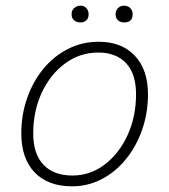

<svg xmlns="http://www.w3.org/2000/svg" viewBox="-20 -649 596 676"><path d="M328 -502Q408 -502 454.5 -453Q501 -404 501 -317Q501 -250 480 -191Q459 -132 422.5 -87.5Q386 -43 337.5 -18Q289 7 234 7Q149 7 102 -42Q55 -91 55 -179Q55 -245 75.5 -303.5Q96 -362 132.5 -406.5Q169 -451 219 -476.5Q269 -502 328 -502ZM235 -31Q298 -31 349 -70Q400 -109 429.5 -174Q459 -239 459 -317Q459 -389 424 -426.5Q389 -464 326 -464Q261 -464 209 -425.5Q157 -387 127 -322.5Q97 -258 97 -179Q97 -107 133 -69Q169 -31 235 -31ZM417 -570Q404 -570 395.5 -577.5Q387 -585 387 -599Q387 -612 395.5 -620.5Q404 -629 417 -629Q430 -629 438.5 -620.5Q447 -612 447 -599Q447 -570 417 -570ZM264 -570Q250 -570 241 -577.5Q232 -585 232 -599Q232 -612 241 -620.5Q250 -629 264 -629Q276 -629 284 -620.5Q292 -612 292 -599Q292 -585 284 -577.5Q276 -570 264 -570Z"/></svg>

Font: Livvic ExtraLight
Style: Italic
Weight: 275
Italic angle: -10°
Designer: Jacques Le Bailly, Baron von Fonthausen
Version: Version 1.001; ttfautohint (v1.8.2)